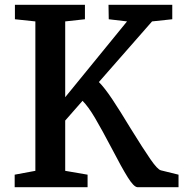

<svg xmlns="http://www.w3.org/2000/svg" viewBox="-20 -778 762 798"><path d="M127 -68V-689L42 -698V-758H333V-698L251 -689V-374L508 -689L432 -698L431 -758H696V-698L612 -689L391 -437Q415 -413 447 -365Q479 -317 523 -244Q575 -160 605 -116.5Q635 -73 649 -70L722 -52V0H551Q536 -1 511 -41Q486 -81 444 -162Q403 -240 375 -287.5Q347 -335 323 -359L251 -277V-68L344 -52V0H41V-52Z"/></svg>

Font: Martel
Style: Bold
Weight: 700
Designer: Dan Reynolds
Foundry: Dan Reynolds
Version: Version 1.001; ttfautohint (v1.1) -l 5 -r 5 -G 72 -x 0 -D la